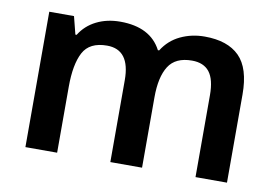

<svg xmlns="http://www.w3.org/2000/svg" viewBox="-64 -654 1088 757"><g transform="rotate(10 480.0 -276.0)"><path d="M699 -552Q791 -552 838 -505Q885 -458 885 -353V0H759V-328Q759 -391 736 -420.5Q713 -450 666 -450Q600 -450 572.5 -406.5Q545 -363 545 -282V0H418V-328Q418 -450 326 -450Q256 -450 230.5 -402Q205 -354 205 -264V0H78V-542H177L195 -471H200Q224 -510 266 -531Q308 -552 361 -552Q482 -552 526 -467H531Q558 -510 602.5 -531Q647 -552 699 -552Z"/></g></svg>

Font: Noto Sans Thai Looped SemiBold
Style: Regular
Weight: 600
Designer: Sasikarn Vongin, Ben Mitchell
Foundry: The Fontpad Ltd
Version: Version 1.001; ttfautohint (v1.8.4.7-5d5b)